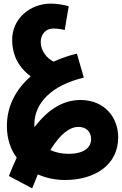

<svg xmlns="http://www.w3.org/2000/svg" viewBox="-20 -751 670 1056"><path d="M338 239C498 239 630 159 630 4C630 -106 555 -198 429 -201C331 -203 246 -152 170 -52C169 -56 169 -61 169 -66C169 -184 263 -282 441 -324L403 -456C360 -446 316 -431 275 -412C239 -429 204 -470 204 -520C204 -560 230 -594 272 -594C293 -594 311 -592 336 -586L358 -717C324 -726 290 -731 259 -731C146 -731 43 -648 47 -525C50 -420 106 -363 149 -331C70 -262 16 -169 18 -52C19 16 39 72 72 116C57 148 43 181 29 217L157 285C168 257 178 232 188 208C235 229 287 239 338 239ZM411 -53C455 -53 481 -26 481 14C481 58 446 95 357 95C323 95 288 89 257 74C312 -16 365 -53 411 -53Z"/></svg>

Font: Noto Sans Arabic UI ExtraCondensed Extra
Style: Regular
Weight: 800
Width: 3
Designer: Nadine Chahine - Monotype Design Team
Foundry: Monotype Imaging Inc.
Version: Version 1.900